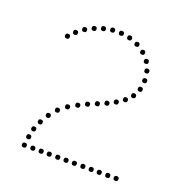

<svg xmlns="http://www.w3.org/2000/svg" viewBox="-107 -672 729 761"><g transform="rotate(20 257.5 -291.0)"><path d="M85 -471Q75 -471 75 -481Q75 -491 85 -491Q95 -491 95 -481Q95 -471 85 -471ZM110 -496Q100 -496 100 -506Q100 -516 110 -516Q120 -516 120 -506Q120 -496 110 -496ZM140 -519Q130 -519 130 -529Q130 -539 140 -539Q150 -539 150 -529Q150 -519 140 -519ZM174 -536Q164 -536 164 -546Q164 -556 174 -556Q184 -556 184 -546Q184 -536 174 -536ZM209 -548Q199 -548 199 -558Q199 -568 209 -568Q219 -568 219 -558Q219 -548 209 -548ZM245 -555Q235 -555 235 -565Q235 -575 245 -575Q255 -575 255 -565Q255 -555 245 -555ZM282 -555Q272 -555 272 -565Q272 -575 282 -575Q292 -575 292 -565Q292 -555 282 -555ZM319 -549Q309 -549 309 -559Q309 -569 319 -569Q329 -569 329 -559Q329 -549 319 -549ZM355 -535Q345 -535 345 -545Q345 -555 355 -555Q365 -555 365 -545Q365 -535 355 -535ZM387 -513Q377 -513 377 -523Q377 -533 387 -533Q397 -533 397 -523Q397 -513 387 -513ZM413 -484Q403 -484 403 -494Q403 -504 413 -504Q423 -504 423 -494Q423 -484 413 -484ZM428 -449Q418 -449 418 -459Q418 -469 428 -469Q438 -469 438 -459Q438 -449 428 -449ZM433 -410Q423 -410 423 -420Q423 -430 433 -430Q443 -430 443 -420Q443 -410 433 -410ZM428 -372Q418 -372 418 -382Q418 -392 428 -392Q438 -392 438 -382Q438 -372 428 -372ZM412 -339Q402 -339 402 -349Q402 -359 412 -359Q422 -359 422 -349Q422 -339 412 -339ZM387 -313Q377 -313 377 -323Q377 -333 387 -333Q397 -333 397 -323Q397 -313 387 -313ZM356 -292Q346 -292 346 -302Q346 -312 356 -312Q366 -312 366 -302Q366 -292 356 -292ZM323 -275Q313 -275 313 -285Q313 -295 323 -295Q333 -295 333 -285Q333 -275 323 -275ZM288 -260Q278 -260 278 -270Q278 -280 288 -280Q298 -280 298 -270Q298 -260 288 -260ZM252 -245Q242 -245 242 -255Q242 -265 252 -265Q262 -265 262 -255Q262 -245 252 -245ZM217 -228Q207 -228 207 -238Q207 -248 217 -248Q227 -248 227 -238Q227 -228 217 -228ZM181 -208Q171 -208 171 -218Q171 -228 181 -228Q191 -228 191 -218Q191 -208 181 -208ZM148 -182Q138 -182 138 -192Q138 -202 148 -202Q158 -202 158 -192Q158 -182 148 -182ZM121 -150Q111 -150 111 -160Q111 -170 121 -170Q131 -170 131 -160Q131 -150 121 -150ZM100 -115Q90 -115 90 -125Q90 -135 100 -135Q110 -135 110 -125Q110 -115 100 -115ZM85 -80Q75 -80 75 -90Q75 -100 85 -100Q95 -100 95 -90Q95 -80 85 -80ZM77 -44Q67 -44 67 -54Q67 -64 77 -64Q87 -64 87 -54Q87 -44 77 -44ZM72 -7Q62 -7 62 -17Q62 -27 72 -27Q82 -27 82 -17Q82 -7 72 -7ZM108 -7Q98 -7 98 -17Q98 -27 108 -27Q118 -27 118 -17Q118 -7 108 -7ZM143 -7Q133 -7 133 -17Q133 -27 143 -27Q153 -27 153 -17Q153 -7 143 -7ZM177 -7Q167 -7 167 -17Q167 -27 177 -27Q187 -27 187 -17Q187 -7 177 -7ZM213 -7Q203 -7 203 -17Q203 -27 213 -27Q223 -27 223 -17Q223 -7 213 -7ZM248 -7Q238 -7 238 -17Q238 -27 248 -27Q258 -27 258 -17Q258 -7 248 -7ZM283 -7Q273 -7 273 -17Q273 -27 283 -27Q293 -27 293 -17Q293 -7 283 -7ZM319 -7Q309 -7 309 -17Q309 -27 319 -27Q329 -27 329 -17Q329 -7 319 -7ZM354 -7Q344 -7 344 -17Q344 -27 354 -27Q364 -27 364 -17Q364 -7 354 -7ZM388 -7Q378 -7 378 -17Q378 -27 388 -27Q398 -27 398 -17Q398 -7 388 -7ZM424 -7Q414 -7 414 -17Q414 -27 424 -27Q434 -27 434 -17Q434 -7 424 -7ZM459 -7Q449 -7 449 -17Q449 -27 459 -27Q469 -27 469 -17Q469 -7 459 -7Z"/></g></svg>

Font: Raleway Dots 
Style: Regular
Weight: 400
Version: Version 1.000